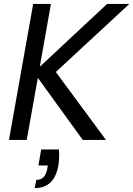

<svg xmlns="http://www.w3.org/2000/svg" viewBox="-20 -717 683 984"><path d="M282 49Q284 72 283 92.5Q282 113 279 132Q268 192 237 219.5Q206 247 158 247L166 205Q190 205 203.5 190.5Q217 176 222 149L225 131H177L191 49ZM174 -318 117 0H26L150 -697H241L184 -375L529 -697H643L266 -348L523 0H404Z"/></svg>

Font: SVN-Poppins
Style: Italic
Weight: 400
Italic angle: -10°
Designer: Ninad Kale (Devanagari), Jonny Pinhorn (Latin)
Foundry: Indian Type Foundry
Version: Version 3.002 2017; ttfautohint (v1.8.3)